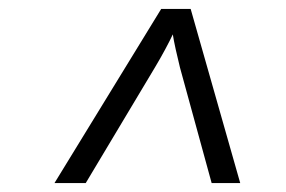

<svg xmlns="http://www.w3.org/2000/svg" viewBox="-20 -750 640 430"><path d="M102 -340 341 -730H407L518 -340H454L383 -599Q378 -619 373.5 -639.5Q369 -660 367 -673Q361 -660 350 -639.5Q339 -619 327 -599L172 -340Z"/></svg>

Font: NKDuy Mono ExtraLight
Style: Italic
Weight: 200
Italic angle: -9°
Monospace: yes
Designer: NKDuy
Foundry: NKDuy
Version: Version 2.251; ttfautohint (v1.8.4.7-5d5b)